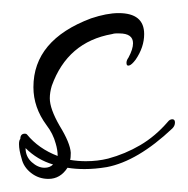

<svg xmlns="http://www.w3.org/2000/svg" viewBox="-20 -267 287 293"><path d="M54 6Q39 6 27.5 -3Q16 -12 13 -25Q9 -38 9 -47Q9 -53 11 -55Q11 -63 18 -63Q20 -63 21 -62Q39 -40 68 -29Q68 -38 65 -48Q61 -63 51 -76Q31 -103 31 -134Q31 -206 119 -239Q143 -247 161 -247Q200 -247 200 -215Q200 -195 187 -176Q181 -168 177 -167Q173 -166 173 -171Q173 -175 176 -179Q183 -192 183 -201Q183 -216 162 -216Q160 -216 157 -216Q154 -216 151 -215Q83 -203 59 -136Q56 -126 56 -117Q56 -101 71 -75Q87 -49 88 -34Q88 -26 87 -23Q93 -22 99 -21.5Q105 -21 111 -21Q129 -21 145 -25Q171 -32 194 -45.5Q217 -59 236 -81Q239 -85 243 -85Q247 -85 247 -80Q247 -75 243 -71Q190 -21 143 -12Q125 -9 109 -9Q102 -9 95.5 -9.5Q89 -10 83 -11Q72 6 54 6ZM48 -11Q56 -11 61 -16Q37 -23 19 -41Q19 -28 28.5 -19.5Q38 -11 48 -11Z"/></svg>

Font: Passions Conflict
Style: Regular
Weight: 400
Designer: Robert E. Leuschke
Foundry: Robert E. Leuschke
Version: Version 1.010; ttfautohint (v1.8.3)